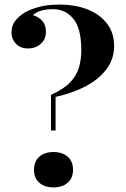

<svg xmlns="http://www.w3.org/2000/svg" viewBox="-20 -802 548 836"><path d="M237 -782Q309 -782 362.5 -760.5Q416 -739 446.5 -698.5Q477 -658 477 -602Q477 -546 444.5 -502Q412 -458 355 -427.5Q298 -397 222 -380V-234H202V-389Q258 -414 286 -444Q314 -474 324 -509Q334 -544 334 -583Q334 -678 299.5 -720Q265 -762 211 -762Q184 -762 160.5 -756Q137 -750 124 -736Q151 -727 165.5 -709.5Q180 -692 180 -663Q180 -632 158 -611.5Q136 -591 101 -591Q69 -591 49.5 -611.5Q30 -632 30 -660Q30 -691 46.5 -711.5Q63 -732 87 -747Q111 -761 148.5 -771.5Q186 -782 237 -782ZM213 -140Q252 -140 275 -119.5Q298 -99 298 -63Q298 -27 275 -6.5Q252 14 213 14Q174 14 151 -6.5Q128 -27 128 -63Q128 -99 151 -119.5Q174 -140 213 -140Z"/></svg>

Font: Playfair Display
Style: Bold
Weight: 700
Designer: Claus Eggers Sørensen
Foundry: Claus Eggers Sørensen
Version: Version 1.203